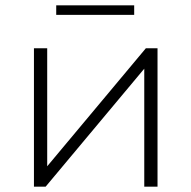

<svg xmlns="http://www.w3.org/2000/svg" viewBox="-20 -704 722 724"><path d="M108 -522H158V-77L530 -522H574V0H524V-445L152 0H108ZM192 -684H486V-648H192Z"/></svg>

Font: Montserrat Atlas Light
Style: Regular
Weight: 300
Designer: Julieta Ulanovsky
Foundry: Julieta Ulanovsky
Version: Version 7.200